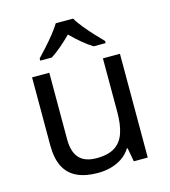

<svg xmlns="http://www.w3.org/2000/svg" viewBox="-114 -857 847 958"><g transform="rotate(-15 309.0 -378.0)"><path d="M533 -536V0H461L448 -71H444Q427 -43 400 -25Q373 -7 341 1.5Q309 10 274 10Q210 10 166.5 -10.5Q123 -31 101 -74Q79 -117 79 -185V-536H168V-191Q168 -127 197 -95Q226 -63 287 -63Q347 -63 381.5 -85.5Q416 -108 430.5 -151.5Q445 -195 445 -257V-536ZM353 -766Q365 -744 387.5 -716.5Q410 -689 434.5 -662.5Q459 -636 478 -617V-606H416Q390 -622 362 -645.5Q334 -669 307 -696Q280 -669 253 -646Q226 -623 200 -606H140V-617Q159 -637 182.5 -663Q206 -689 228 -716.5Q250 -744 263 -766Z"/></g></svg>

Font: Noto Sans Gurmukhi
Style: Regular
Weight: 400
Designer: Jelle Bosma - Monotype Design Team
Foundry: Monotype Imaging Inc.
Version: Version 2.003